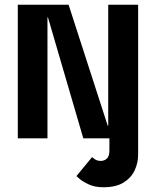

<svg xmlns="http://www.w3.org/2000/svg" viewBox="-20 -583 640 809"><path d="M416 206Q380 206 355 194.5Q330 183 317 172Q304 161 302 159L368 79Q369 80 379 87.5Q389 95 405 95Q419 95 430 85.5Q441 76 441 51V-6H562V69Q562 104 547 135.5Q532 167 500 186.5Q468 206 416 206ZM436 -563H562V0H331L182 -510H180V0H55V-563H269L434 -53H436Z"/></svg>

Font: Darker Grotesque ExtraBold
Style: Regular
Weight: 800
Designer: Gabriel Lam
Foundry: TypeRant
Version: Version 1.000;gftools[0.9.28]